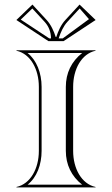

<svg xmlns="http://www.w3.org/2000/svg" viewBox="-20 -820 490 840"><path d="M223.9 -658C215.3 -684.2 203.3 -711.7 183.8 -732.8L121.9 -800L51.7 -732.5L191.9 -640H258.1L398.3 -732.5L328.1 -800L266.2 -732.8C246.7 -711.7 234.7 -684.2 226.1 -658ZM254.5 -652H236.8L237.5 -654.2C245.9 -679.7 257.4 -705.6 275 -724.7L328.6 -782.9L369.2 -736.3ZM195.5 -652 70.8 -734.3 121.4 -782.9 175 -724.7C193.9 -704.2 202.7 -680.1 203.2 -652ZM162 -160V-440C162 -500.8 140.1 -557 100.6 -588H339.4C292.4 -551.2 268 -499.9 268 -440V-160C268 -100.1 292.4 -48.8 339.4 -12H100.6C141.2 -43.8 162 -99.7 162 -160ZM150 -160C150 -82.9 113.7 -15.5 52 -2V0H398V-2C336.3 -15.5 300 -82.9 300 -160V-440C300 -517.1 336.3 -584.5 398 -598V-600H52V-598C113.7 -584.5 150 -517.1 150 -440Z"/></svg>

Font: Sortefax
Style: Medium
Weight: 500
Designer: gluk
Foundry: gluk
Version: Version 0.261